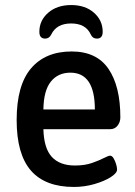

<svg xmlns="http://www.w3.org/2000/svg" viewBox="-20 -734 537 761"><path d="M273 7Q159 7 102.5 -58Q46 -123 46 -258Q46 -396 103 -463Q160 -530 264 -530Q363 -530 410 -461Q457 -392 457 -269Q457 -250 446 -236Q435 -222 417 -222H152Q154 -146 185.5 -112Q217 -78 277 -78Q316 -78 344.5 -88Q373 -98 391.5 -107.5Q410 -117 416 -117Q424 -117 430 -107Q436 -97 440 -84Q444 -71 444 -62Q444 -48 419 -32Q394 -16 354.5 -4.5Q315 7 273 7ZM152 -300H356Q356 -446 259 -446Q210 -446 181.5 -410.5Q153 -375 152 -300ZM262 -714Q318 -714 352.5 -683.5Q387 -653 387 -608Q387 -581 364 -581Q347 -581 340 -597Q320 -641 262 -641Q204 -641 183 -597Q175 -581 159 -581Q136 -581 136 -608Q136 -653 171 -683.5Q206 -714 262 -714Z"/></svg>

Font: Asap Semi Condensed Medium
Style: Regular
Weight: 500
Width: 4
Designer: Pablo Cosgaya
Foundry: Omnibus-Type
Version: Version 3.001; ttfautohint (v1.8.4.7-5d5b)